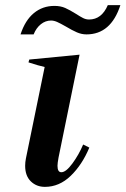

<svg xmlns="http://www.w3.org/2000/svg" viewBox="-20 -718 489 748"><path d="M192 -695Q216 -695 234 -687Q252 -679 276 -664Q293 -653 304 -647.5Q315 -642 327 -642Q376 -642 400 -698H449Q412 -584 317 -584Q298 -584 279.5 -592Q261 -600 236 -615Q215 -627 202.5 -632.5Q190 -638 179 -638Q157 -638 139 -623.5Q121 -609 111 -584H60Q78 -639 112 -667Q146 -695 192 -695ZM78 -72Q78 -86 81 -101L154 -457Q131 -462 91 -475L94 -486L290 -505L208 -104Q204 -82 204 -72Q204 -47 219 -47Q237 -47 262 -81Q287 -115 304 -155L328 -143Q300 -76 255.5 -33Q211 10 155 10Q122 10 100 -11.5Q78 -33 78 -72Z"/></svg>

Font: Trirong SemiBold
Style: Italic
Weight: 600
Italic angle: -12°
Designer: Katatrad Team
Foundry: CadsonDemak
Version: Version 1.001